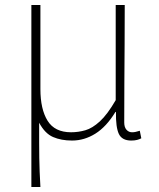

<svg xmlns="http://www.w3.org/2000/svg" viewBox="-20 -547 632 765"><path d="M105 198V-527H141V-192Q141 -112 169.5 -66Q198 -20 263 -20Q292 -20 320 -28Q348 -36 378 -63.5Q408 -91 441 -148V-527H477Q477 -448 476.5 -370.5Q476 -293 475.5 -215.5Q475 -138 475 -59Q475 -40 484 -30Q493 -20 506 -20Q514 -20 520.5 -21.5Q527 -23 537 -26L543 4Q536 8 526 10.5Q516 13 503 13Q466 13 453.5 -13.5Q441 -40 442 -101H440Q404 -42 360 -14.5Q316 13 267 13Q224 13 191.5 -1Q159 -15 136 -58Q136 -12 136 21.5Q136 55 136.5 82.5Q137 110 138 137Q139 164 141 198Z"/></svg>

Font: Noto Sans TC Thin Thin
Style: Regular
Weight: 250
Version: Version 2.004-H2;hotconv 1.0.118;makeotfexe 2.5.65603